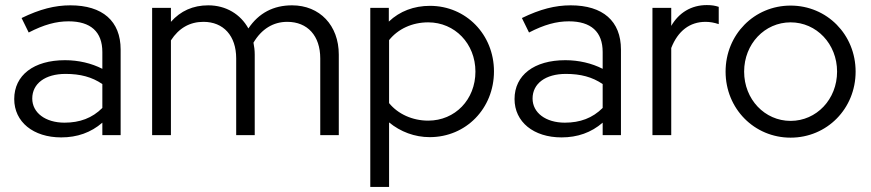

<svg xmlns="http://www.w3.org/2000/svg" viewBox="-20 -532 3429 756"><path d="M221 9C284 9 338 -10 383 -49V0H455V-337C455 -449 384 -511 257 -511C196 -511 137 -496 65 -461L93 -404C153 -435 201 -448 250 -448C337 -448 383 -407 383 -327V-261C340 -283 289 -295 236 -295C113 -295 36 -236 36 -142C36 -52 111 9 221 9ZM107 -144C107 -203 158 -241 238 -241C296 -241 342 -229 383 -201V-107C343 -67 294 -49 234 -49C159 -49 107 -88 107 -144Z M579 0H653V-373C684 -421 727 -446 781 -446C860 -446 910 -391 910 -302V0H983V-317C983 -334 981 -349 978 -364C1010 -418 1056 -446 1111 -446C1191 -446 1241 -391 1241 -302V0H1314V-317C1314 -432 1239 -511 1130 -511C1057 -511 999 -481 958 -420C927 -476 870 -511 800 -511C740 -511 691 -489 653 -446V-501H579Z M1438 204H1512V-50C1557 -13 1613 8 1672 8C1815 8 1925 -105 1925 -251C1925 -396 1815 -509 1673 -509C1610 -509 1554 -488 1511 -447V-501H1438ZM1666 -57C1604 -57 1547 -83 1512 -126V-374C1547 -418 1603 -444 1666 -444C1771 -444 1852 -360 1852 -250C1852 -140 1772 -57 1666 -57Z M2191 9C2254 9 2308 -10 2353 -49V0H2425V-337C2425 -449 2354 -511 2227 -511C2166 -511 2107 -496 2035 -461L2063 -404C2123 -435 2171 -448 2220 -448C2307 -448 2353 -407 2353 -327V-261C2310 -283 2259 -295 2206 -295C2083 -295 2006 -236 2006 -142C2006 -52 2081 9 2191 9ZM2077 -144C2077 -203 2128 -241 2208 -241C2266 -241 2312 -229 2353 -201V-107C2313 -67 2264 -49 2204 -49C2129 -49 2077 -88 2077 -144Z M2549 0H2623V-343C2649 -410 2696 -446 2758 -446C2775 -446 2792 -443 2810 -437V-505C2795 -510 2782 -512 2763 -512C2702 -512 2653 -482 2623 -430V-501H2549Z M3093 10C3236 10 3349 -104 3349 -250C3349 -396 3236 -510 3093 -510C2950 -510 2837 -396 2837 -250C2837 -104 2950 10 3093 10ZM3093 -56C2991 -56 2910 -141 2910 -250C2910 -359 2991 -444 3093 -444C3195 -444 3276 -359 3276 -250C3276 -141 3195 -56 3093 -56Z"/></svg>

Font: Red Hat Display
Style: Regular
Weight: 400
Designer: Pentagram, MCKL
Foundry: Pentagram, MCKL
Version: Version 1.023